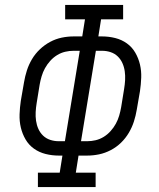

<svg xmlns="http://www.w3.org/2000/svg" viewBox="-20 -755 640 775"><path d="M133 0V-58H221L232 -127H217Q190 -127 164 -133.5Q138 -140 117 -155Q96 -170 83 -192.5Q70 -215 64 -240.5Q58 -266 59 -293.5Q60 -321 64 -348L77 -423Q81 -447 88.5 -470.5Q96 -494 109 -516Q122 -538 141 -556Q160 -574 182.5 -586Q205 -598 229 -603Q253 -608 277 -608H312L323 -677H243V-735H477V-677H388L377 -608H392Q419 -608 445 -601.5Q471 -595 492 -580Q513 -565 526 -542.5Q539 -520 545 -494.5Q551 -469 550 -441.5Q549 -414 545 -387L532 -312Q528 -288 520.5 -264.5Q513 -241 500 -219Q487 -197 468.5 -179Q450 -161 427 -149Q404 -137 380 -132Q356 -127 332 -127H297L286 -58H366V0ZM217 -185H242L302 -550H277Q260 -550 243 -546Q226 -542 210.5 -532.5Q195 -523 182.5 -509Q170 -495 161.5 -479.5Q153 -464 148 -447Q143 -430 140 -413L128 -339Q125 -321 124 -303Q123 -285 125.5 -267.5Q128 -250 135 -234.5Q142 -219 154 -207.5Q166 -196 182.5 -190.5Q199 -185 217 -185ZM332 -185Q349 -185 366 -189Q383 -193 398.5 -202.5Q414 -212 426.5 -226Q439 -240 447.5 -255.5Q456 -271 461 -288Q466 -305 469 -322L481 -396Q484 -414 485 -432Q486 -450 483.5 -467.5Q481 -485 474 -500.5Q467 -516 455 -527.5Q443 -539 426.5 -544.5Q410 -550 392 -550H367L307 -185Z"/></svg>

Font: Iosevka Slab LtExObl
Style: Regular
Weight: 300
Width: 7
Italic angle: -9°
Monospace: yes
Designer: Belleve Invis
Foundry: Belleve Invis
Version: Version 11.1.0; ttfautohint (v1.8.3)